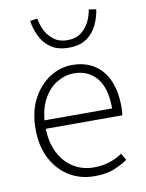

<svg xmlns="http://www.w3.org/2000/svg" viewBox="-83 -782 649 853"><g transform="rotate(-10 241.5 -355.0)"><path d="M274 12Q212 12 162 -18Q112 -48 82 -104.5Q52 -161 52 -239Q52 -318 82 -374.5Q112 -431 159.5 -461.5Q207 -492 261 -492Q318 -492 359.5 -466Q401 -440 423 -390.5Q445 -341 445 -270Q445 -262 444.5 -252.5Q444 -243 442 -233H79V-271H403Q403 -363 365 -408.5Q327 -454 262 -454Q222 -454 184 -431Q146 -408 121.5 -360.5Q97 -313 97 -241Q97 -175 121 -126.5Q145 -78 186 -52.5Q227 -27 278 -27Q317 -27 349.5 -37.5Q382 -48 407 -66L425 -35Q397 -16 362 -2Q327 12 274 12ZM261 -570Q210 -570 178.5 -593Q147 -616 131.5 -650.5Q116 -685 112 -717L145 -722Q149 -694 162.5 -667Q176 -640 200.5 -622Q225 -604 261 -604Q298 -604 322 -622Q346 -640 359.5 -667Q373 -694 377 -722L410 -717Q406 -685 390.5 -650.5Q375 -616 344 -593Q313 -570 261 -570Z"/></g></svg>

Font: Source Sans 3 ExtraLight Light
Style: Regular
Weight: 300
Version: Version 3.052;hotconv 1.1.0;makeotfexe 2.6.0